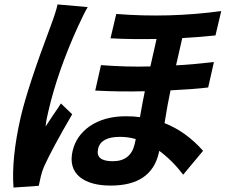

<svg xmlns="http://www.w3.org/2000/svg" viewBox="-20 -802 1040 867"><path d="M376 -770Q360 -743 332 -682Q240 -480 198 -298Q188 -258 186 -231Q199 -251 221 -284Q249 -324 255 -335L306 -286Q214 -128 179 -50Q169 -27 164 -4Q158 23 155 37L41 45Q31 -86 73 -271Q105 -409 209 -685Q232 -746 240 -782ZM593 -174Q559 -184 522 -184Q435 -184 423 -130Q410 -74 489 -74Q570 -74 588 -151ZM920 -407Q854 -399 750 -394Q737 -334 723 -246Q820 -208 897 -121L807 -13Q758 -78 699 -121L697 -111Q663 36 480 36Q389 36 341 -2Q290 -44 308 -121Q324 -189 385 -232Q451 -277 548 -277Q585 -277 612 -273Q625 -347 634 -390Q523 -387 410 -393L436 -508Q550 -499 659 -502L687 -626Q566 -624 479 -629L505 -739Q743 -720 979 -752L953 -642Q889 -635 803 -630L775 -507Q843 -510 946 -522Z"/></svg>

Font: KaiGen Gothic CN Bold
Style: Bold
Weight: 700
Designer: Ryoko NISHIZUKA  (kana & ideographs); Paul D. Hunt (Latin, Greek & Cyrillic); Wenlong ZHANG  (bopomofo); Sandoll Communi
Foundry: Adobe Systems Incorporated
Version: Version 1.002.20150501